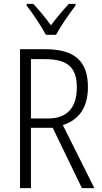

<svg xmlns="http://www.w3.org/2000/svg" viewBox="-20 -967 523 987"><path d="M216 -788H268C292 -833 336 -896 368 -938V-947H334C299 -909 272 -877 242 -837C214 -875 179 -918 151 -947H117V-938C148 -899 191 -834 216 -788ZM212 -714H83V0H139V-310H251L401 0H465L303 -324C386 -351 432 -414 432 -519C432 -658 358 -714 212 -714ZM210 -663C325 -663 375 -623 375 -517C375 -409 320 -358 228 -358H139V-663Z"/></svg>

Font: Noto Sans Hebrew Condensed Light
Style: Regular
Weight: 300
Width: 3
Designer: Monotype Design Team
Foundry: Monotype Imaging Inc.
Version: Version 2.004